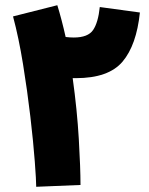

<svg xmlns="http://www.w3.org/2000/svg" viewBox="-20 -710 572 737"><path d="M289 0Q289 -65 282.5 -176.5Q276 -288 259 -410Q265 -410 271 -410Q397 -410 450.5 -473.5Q504 -537 517 -662L363 -683Q357 -624 337.5 -595Q318 -566 263 -566Q249 -566 232 -568Q217 -635 200 -690L30 -647Q52 -565 68.5 -463Q85 -361 96.5 -262.5Q108 -164 113.5 -90.5Q119 -17 119 7Z"/></svg>

Font: Noto Sans Arabic Condensed Black
Style: Regular
Weight: 900
Width: 3
Designer: Nadine Chahine
Foundry: Monotype Imaging Inc.
Version: 1.001